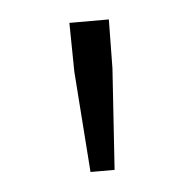

<svg xmlns="http://www.w3.org/2000/svg" viewBox="-31 -723 287 286"><g transform="rotate(-5 112.5 -580.0)"><path d="M94 -468 83 -619 82 -692H141L140 -619L130 -468Z"/></g></svg>

Font: Assistant ExtraLight Light
Style: Regular
Weight: 300
Version: Version 3.000